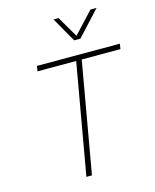

<svg xmlns="http://www.w3.org/2000/svg" viewBox="-130 -982 865 1069"><g transform="rotate(-15 302.5 -447.0)"><path d="M233 0 345 -638H122L127 -668H605L600 -638H377L265 0ZM364 -752 283 -894H312L383 -773L496 -894H531L400 -752Z"/></g></svg>

Font: Gantari Thin
Style: Italic
Weight: 100
Italic angle: -10°
Designer: Anugrah Pasau
Foundry: Lafontype
Version: Version 1.000; ttfautohint (v1.8.4.7-5d5b)